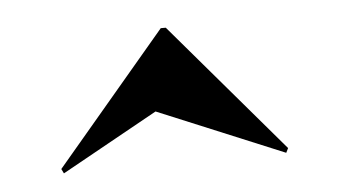

<svg xmlns="http://www.w3.org/2000/svg" viewBox="-29 -475 484 274"><g transform="rotate(-5 212.5 -338.0)"><path d="M53.2 -241.1 50 -247.6 208.9 -435.5H216.1L375 -249.2L371.8 -242.7L191.1 -317.7Z"/></g></svg>

Font: Playfair 144pt SemiCondensed ExtraBold
Style: Regular
Weight: 800
Width: 4
Designer: Claus Eggers Sørensen
Foundry: Claus Eggers Sørensen
Version: Version 2.203